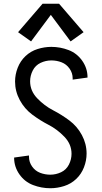

<svg xmlns="http://www.w3.org/2000/svg" viewBox="-20 -992 540 1020"><path d="M145 -772 76 -821 206 -972H294L424 -821L355 -772L250 -913ZM247 8Q200 8 155.5 -9Q111 -26 83 -66Q55 -106 55 -154V-155L134 -166Q134 -162 134 -159Q134 -131 150.5 -107.5Q167 -84 193 -74Q219 -64 247 -64Q277 -64 304.5 -77Q332 -90 346 -117.5Q360 -145 360 -175Q360 -226 322 -265.5Q284 -305 238.5 -328.5Q193 -352 151.5 -383Q110 -414 85 -460.5Q60 -507 60 -559Q60 -596 74 -632Q88 -668 115.5 -694Q143 -720 179.5 -731.5Q216 -743 253 -743Q300 -743 344.5 -726Q389 -709 417 -669Q445 -629 445 -581V-580L366 -569Q366 -573 366 -576Q366 -604 349.5 -627.5Q333 -651 307 -661Q281 -671 253 -671Q223 -671 195.5 -658Q168 -645 154 -617.5Q140 -590 140 -560Q140 -509 178 -469.5Q216 -430 261.5 -406.5Q307 -383 348.5 -352Q390 -321 415 -274.5Q440 -228 440 -176Q440 -139 426 -103Q412 -67 384.5 -41Q357 -15 320.5 -3.5Q284 8 247 8Z"/></svg>

Font: Iosevka SS01
Style: Regular
Weight: 400
Monospace: yes
Designer: Belleve Invis
Foundry: Belleve Invis
Version: 2.3.3; ttfautohint (v1.8.3)